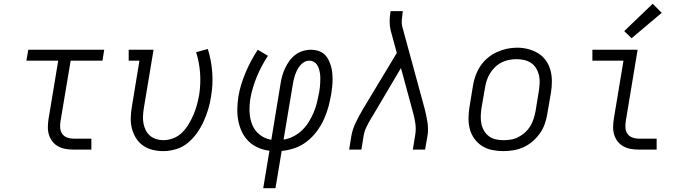

<svg xmlns="http://www.w3.org/2000/svg" viewBox="-20 -794 3640 1019"><path d="M371 0Q349 0 328.5 -3.5Q308 -7 290 -16.5Q272 -26 259.5 -41.5Q247 -57 240.5 -76.5Q234 -96 234 -117Q234 -138 237 -159L289 -472H120L130 -530H533L524 -472H355L301 -150Q298 -132 299.5 -114.5Q301 -97 310.5 -83.5Q320 -70 336.5 -64Q353 -58 371 -58H465V0Z M846 8Q817 8 789 1Q761 -6 738.5 -22Q716 -38 701.5 -61.5Q687 -85 680 -112.5Q673 -140 674 -169.5Q675 -199 680 -228L720 -472H663V-530H795L743 -218Q740 -198 739 -178Q738 -158 741.5 -139Q745 -120 753.5 -103Q762 -86 776 -74Q790 -62 808.5 -56Q827 -50 847 -50Q874 -50 900.5 -60.5Q927 -71 947 -91Q967 -111 981.5 -135.5Q996 -160 1007 -185.5Q1018 -211 1025 -237Q1032 -263 1037 -290Q1046 -349 1042 -405.5Q1038 -462 1021 -517L1083 -534Q1102 -473 1106.5 -409.5Q1111 -346 1100 -281Q1095 -247 1085 -214Q1075 -181 1060.5 -149Q1046 -117 1025 -87.5Q1004 -58 976 -35Q948 -12 913.5 -2Q879 8 846 8Z M1377 205 1410 6Q1378 2 1349.5 -10.5Q1321 -23 1299.5 -44Q1278 -65 1264.5 -93Q1251 -121 1245 -151.5Q1239 -182 1239.5 -215Q1240 -248 1245 -280Q1250 -312 1260 -344.5Q1270 -377 1283 -408Q1296 -439 1312.5 -470Q1329 -501 1348 -530L1402 -498Q1385 -472 1370 -444Q1355 -416 1343.5 -388Q1332 -360 1323 -330.5Q1314 -301 1309 -272Q1303 -236 1304.5 -200Q1306 -164 1318.5 -132.5Q1331 -101 1358 -79.5Q1385 -58 1420 -52L1469 -350Q1472 -371 1478 -392Q1484 -413 1493.5 -433Q1503 -453 1516.5 -471.5Q1530 -490 1548 -503.5Q1566 -517 1587.5 -523.5Q1609 -530 1631 -530Q1650 -530 1668 -524.5Q1686 -519 1699.5 -507.5Q1713 -496 1721.5 -480Q1730 -464 1735.5 -446.5Q1741 -429 1743 -410.5Q1745 -392 1745 -372.5Q1745 -353 1743 -334Q1741 -315 1738 -295Q1732 -261 1723 -227Q1714 -193 1698.5 -159.5Q1683 -126 1660.5 -96Q1638 -66 1608.5 -43Q1579 -20 1544.5 -8Q1510 4 1475 7L1442 205ZM1485 -53Q1512 -57 1538 -70.5Q1564 -84 1584.5 -104Q1605 -124 1620 -149Q1635 -174 1645.5 -199Q1656 -224 1662.5 -251Q1669 -278 1674 -305Q1676 -317 1677.5 -330Q1679 -343 1679.5 -355.5Q1680 -368 1680 -380.5Q1680 -393 1678 -405.5Q1676 -418 1672.5 -429.5Q1669 -441 1662 -451Q1655 -461 1644.5 -466.5Q1634 -472 1621 -472Q1607 -472 1594 -464.5Q1581 -457 1572 -445.5Q1563 -434 1556.5 -421Q1550 -408 1545.5 -394.5Q1541 -381 1538 -367.5Q1535 -354 1533 -340Z M1833 0 1845 -74Q1848 -92 1854.5 -110.5Q1861 -129 1869.5 -146.5Q1878 -164 1887.5 -181.5Q1897 -199 1907 -216L2086 -513L2053 -634Q2048 -656 2048 -680Q2048 -704 2052 -728L2053 -735H2118L2117 -728Q2114 -708 2112.5 -688Q2111 -668 2116 -649L2234 -216Q2238 -199 2242 -181.5Q2246 -164 2248.5 -146.5Q2251 -129 2251.5 -110.5Q2252 -92 2249 -74L2236 0H2171L2183 -74Q2189 -106 2184.5 -138Q2180 -170 2171 -201L2108 -433L1962 -186Q1961 -184 1960 -182.5Q1959 -181 1958 -179L1957 -178Q1956 -176 1954.5 -173.5Q1953 -171 1951 -169V-168Q1937 -145 1925.5 -121.5Q1914 -98 1910 -74L1898 0Z M2651 8Q2621 8 2591.5 2Q2562 -4 2538 -19.5Q2514 -35 2497.5 -58Q2481 -81 2473.5 -109Q2466 -137 2466.5 -167.5Q2467 -198 2472 -228L2490 -338Q2494 -365 2503.5 -391.5Q2513 -418 2529 -442.5Q2545 -467 2567.5 -486Q2590 -505 2616 -517Q2642 -529 2669.5 -535Q2697 -541 2724 -541Q2755 -541 2783.5 -533.5Q2812 -526 2836.5 -511Q2861 -496 2877.5 -472.5Q2894 -449 2901.5 -421Q2909 -393 2909 -362.5Q2909 -332 2904 -302L2885 -192Q2881 -165 2872 -138.5Q2863 -112 2846.5 -88Q2830 -64 2807.5 -44.5Q2785 -25 2759 -13Q2733 -1 2705.5 3.5Q2678 8 2651 8ZM2652 -50Q2673 -50 2693 -53.5Q2713 -57 2732 -67Q2751 -77 2767 -91.5Q2783 -106 2794 -124Q2805 -142 2811.5 -162Q2818 -182 2822 -202L2840 -312Q2843 -333 2844 -354Q2845 -375 2840.5 -394.5Q2836 -414 2825.5 -431.5Q2815 -449 2798.5 -460Q2782 -471 2762 -475.5Q2742 -480 2721 -480Q2701 -480 2681 -476Q2661 -472 2642 -462.5Q2623 -453 2607.5 -438Q2592 -423 2581 -405Q2570 -387 2563.5 -367.5Q2557 -348 2554 -328L2535 -218Q2532 -198 2531.5 -177Q2531 -156 2535 -136.5Q2539 -117 2549.5 -99.5Q2560 -82 2575.5 -70.5Q2591 -59 2611 -54.5Q2631 -50 2652 -50Z M3371 0Q3349 0 3328.5 -3.5Q3308 -7 3290 -16.5Q3272 -26 3259.5 -41.5Q3247 -57 3240.5 -76.5Q3234 -96 3234 -117Q3234 -138 3237 -159L3289 -472H3124V-530H3364L3301 -150Q3298 -132 3299.5 -114.5Q3301 -97 3310.5 -83.5Q3320 -70 3336.5 -64Q3353 -58 3371 -58H3465V0ZM3332 -591 3293 -629 3444 -774 3492 -726Z"/></svg>

Font: Iosevka Curly Slab LtEx
Style: Italic
Weight: 300
Width: 7
Italic angle: -9°
Monospace: yes
Designer: Belleve Invis
Foundry: Belleve Invis
Version: Version 11.1.0; ttfautohint (v1.8.3)